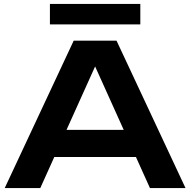

<svg xmlns="http://www.w3.org/2000/svg" viewBox="-20 -957 968 977"><path d="M200 -158V-296H720V-158ZM573 -750 924 0H743L436 -681H492L185 0H4L355 -750ZM234 -833V-937H694V-833Z"/></svg>

Font: Unbounded Medium
Style: Regular
Weight: 500
Designer: Luke Prowse, Jean-Baptiste Morizot, Fátima Lázaro, Florian Runge
Foundry: NaN
Version: Version 1.700